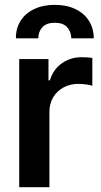

<svg xmlns="http://www.w3.org/2000/svg" viewBox="-20 -775 417 795"><path d="M59.6 -530.3H180.7V-442.4H186.5Q200.2 -487.3 235.8 -512.7Q271.5 -538.1 317.4 -538.1Q344.7 -538.1 362.3 -535.2V-419.9Q354 -422.9 336.9 -425.3Q319.8 -427.7 304.7 -427.7Q270.5 -427.7 243.2 -413.1Q215.8 -398.4 200.2 -372.1Q184.6 -345.7 184.6 -312.5V0H59.6ZM207 -754.9Q255.9 -754.9 292.5 -737.3Q329.1 -719.7 348.6 -688.2Q368.2 -656.7 368.2 -616.2H275.4Q274.4 -644.5 257.8 -662.6Q241.2 -680.7 207 -680.7Q172.4 -680.7 155.5 -662.4Q138.7 -644 138.7 -616.2H45.9Q45.4 -656.7 64.9 -688.2Q84.5 -719.7 121.3 -737.3Q158.2 -754.9 207 -754.9Z"/></svg>

Font: Pretendard JP SemiBold
Style: Regular
Weight: 600
Designer: Base glyphs from Inter by Rasmus Andersson; Hangeul glyphs from Noto Sans CJK(Source Han Sans) by Jang Soo-young and Kan
Foundry: Kil Hyung-jin
Version: Version 1.309